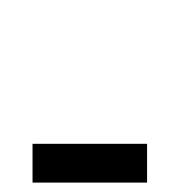

<svg xmlns="http://www.w3.org/2000/svg" viewBox="-20 -642 380 406"><path d="M48.8 -255.9V-337.9H291V-255.9ZM109.9 -622.1Z"/></svg>

Font: Noto Sans Bengali UI
Style: Regular
Weight: 400
Designer: Monotype Design Team
Foundry: Monotype Imaging Inc.
Version: Version 1.03 uh